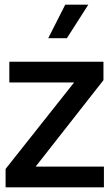

<svg xmlns="http://www.w3.org/2000/svg" viewBox="-20 -804 470 824"><path d="M4 -79 298 -450H20V-539H424V-460L133 -89H426V0H4ZM260 -784H359L267 -640H187Z"/></svg>

Font: BLUETTI 2.0 Normal
Style: Normal
Weight: 400
Designer: Stijn de Vries
Foundry: tokotype
Version: Version 2.005;October 31, 2023;FontCreator 14.0.0.2814 64-bi